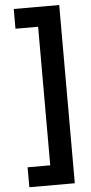

<svg xmlns="http://www.w3.org/2000/svg" viewBox="-64 -847 502 1056"><g transform="rotate(-5 187.0 -319.0)"><path d="M305 173H54V63H179V-702H54V-811H305Z"/></g></svg>

Font: DM Sans 18pt
Style: Bold
Weight: 700
Designer: Colophon Foundry, Jonny Pinhorn
Foundry: Colophon Foundry
Version: Version 4.004;gftools[0.9.30]